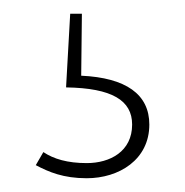

<svg xmlns="http://www.w3.org/2000/svg" viewBox="-20 -30 269 279"><path d="M99 -10H82L76 97C143 98 172 116 172 151C172 190 140 207 106 207C78 207 58 201 43 191L32 210C51 220 72 229 106 229C153 229 197 202 197 151C197 107 163 83 98 80Z"/></svg>

Font: Glow Sans SC Normal Thin
Style: Regular
Weight: 100
Designer: Ryoko NISHIZUKA (kana, bopomofo & ideographs); Paul D. Hunt (Latin, Greek & Cyrillic); Sandoll Communications, Soo-young
Version: Version 0.93